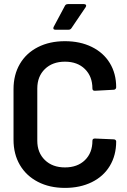

<svg xmlns="http://www.w3.org/2000/svg" viewBox="-20 -909 618 937"><path d="M46 -227V-474Q46 -544 77 -597Q108 -650 165 -679Q222 -708 297 -708Q371 -708 428 -680Q485 -652 516 -601Q547 -550 547 -483Q547 -478 543.5 -474.5Q540 -471 535 -471L443 -466Q431 -466 431 -477Q431 -536 394.5 -572Q358 -608 297 -608Q236 -608 199 -572Q162 -536 162 -477V-222Q162 -164 199 -128Q236 -92 297 -92Q358 -92 394.5 -127.5Q431 -163 431 -222Q431 -233 443 -233L535 -229Q540 -229 543.5 -226Q547 -223 547 -219Q547 -151 516 -99.5Q485 -48 428 -20Q371 8 297 8Q222 8 165 -21.5Q108 -51 77 -104Q46 -157 46 -227ZM312 -889H390Q397 -889 399.5 -884.5Q402 -880 398 -874L329 -772Q324 -764 315 -764H250Q243 -764 241 -768Q239 -772 242 -778L297 -881Q301 -889 312 -889Z"/></svg>

Font: Barlow SemiBold
Style: Regular
Weight: 600
Designer: Jeremy Tribby
Foundry: Tribby Type
Version: Version 1.422